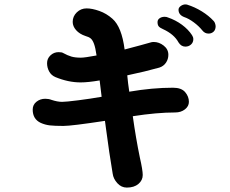

<svg xmlns="http://www.w3.org/2000/svg" viewBox="-20 -834 1040 869"><path d="M835 -373Q835 -353 817 -339Q799 -325 773 -325Q690 -325 581 -308Q595 -208 613 -121Q626 -64 626 -42Q626 -18 606.5 -1.5Q587 15 554 15Q529 15 511 -5Q493 -25 490 -48Q474 -143 460 -250L455 -287Q304 -264 267 -264Q227 -264 205.5 -266.5Q184 -269 164 -278Q128 -295 128 -338Q128 -360 145 -373.5Q162 -387 185 -387Q200 -387 213 -382Q240 -373 261 -373Q278 -373 333.5 -380Q389 -387 440 -396L431 -470Q379 -461 345 -461Q289 -461 231 -485Q212 -493 202.5 -510.5Q193 -528 193 -548Q193 -569 208.5 -583.5Q224 -598 245 -598Q260 -598 266 -594Q286 -583 303 -578Q320 -573 346 -573Q364 -573 417 -583Q412 -618 405.5 -635.5Q399 -653 390.5 -660Q382 -667 367 -671Q340 -680 324.5 -697.5Q309 -715 309 -735Q309 -760 327.5 -778Q346 -796 372 -796Q397 -796 429.5 -784.5Q462 -773 489 -749Q531 -712 544 -610Q628 -632 662 -642Q667 -644 676 -644Q700 -644 721 -627.5Q742 -611 742 -586Q742 -566 731 -550Q720 -534 701 -528Q637 -510 556 -493Q559 -459 565 -419Q670 -437 763 -437Q801 -437 818 -417Q835 -397 835 -373ZM896 -696Q880 -716 857 -733Q834 -750 813 -757Q788 -767 788 -790Q788 -799 797 -806Q806 -813 817 -814Q824 -814 827 -813Q862 -802 893.5 -782.5Q925 -763 947 -739Q954 -732 956 -716Q956 -699 946.5 -690.5Q937 -682 924 -682Q907 -682 896 -696ZM788 -642Q768 -679 718 -702Q704 -708 698.5 -714.5Q693 -721 693 -734Q693 -745 702.5 -751.5Q712 -758 725 -758Q734 -758 740 -755Q775 -743 803.5 -722Q832 -701 849 -675Q855 -666 855 -657Q855 -642 844.5 -632.5Q834 -623 819 -623Q800 -623 788 -642Z"/></svg>

Font: Tsukimi Rounded
Style: Bold
Weight: 700
Designer: Takashi Funayama
Foundry: Takashi Funayama
Version: Version 1.032; ttfautohint (v1.8.3)